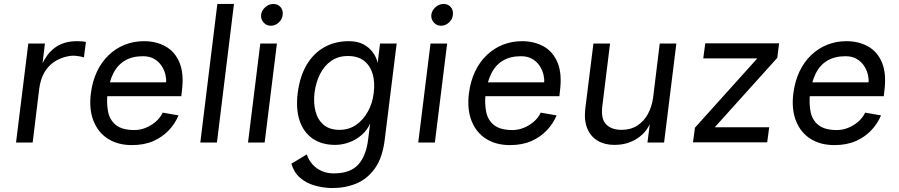

<svg xmlns="http://www.w3.org/2000/svg" viewBox="-20 -720 4540 970"><path d="M61 0 123 -500H207L195 -401Q205 -421 219 -440.5Q233 -460 254 -476.5Q275 -493 303.5 -502.5Q332 -512 371 -512Q379 -512 393 -511Q407 -510 414 -508L404 -430Q390 -435 367 -437.5Q344 -440 325 -436Q284 -428 253 -407Q222 -386 203 -352Q184 -318 178 -270L145 0Z M646 13Q576 13 526 -18.5Q476 -50 452.5 -109Q429 -168 439 -248Q447 -310 470 -358.5Q493 -407 529 -441.5Q565 -476 610.5 -494Q656 -512 707 -512Q769 -512 816.5 -485.5Q864 -459 887 -403.5Q910 -348 899 -261L896 -234H517L526 -304H819Q821 -319 816 -341.5Q811 -364 797.5 -385.5Q784 -407 760.5 -421.5Q737 -436 702 -436Q648 -436 610.5 -413.5Q573 -391 552 -348.5Q531 -306 523 -245Q518 -198 526 -156Q534 -114 565.5 -88.5Q597 -63 659 -63Q688 -63 715.5 -74Q743 -85 766 -104.5Q789 -124 802 -151L882 -137Q865 -96 833 -62Q801 -28 755 -7.5Q709 13 646 13Z M992 0 1078 -700H1162L1076 0Z M1348 -590Q1326 -590 1311.5 -606.5Q1297 -623 1299 -645Q1302 -668 1320.5 -684Q1339 -700 1361 -700Q1384 -700 1397.5 -684Q1411 -668 1408 -645Q1406 -623 1388.5 -606.5Q1371 -590 1348 -590ZM1233 0 1295 -500H1379L1317 0Z M1840 -17 1850 -96Q1835 -62 1806.5 -37.5Q1778 -13 1743 -0.5Q1708 12 1673 12Q1606 12 1560 -19.5Q1514 -51 1494 -109.5Q1474 -168 1484 -250Q1495 -335 1529.5 -393Q1564 -451 1618.5 -481.5Q1673 -512 1742 -512Q1786 -512 1816 -496Q1846 -480 1864 -455Q1882 -430 1888 -402L1900 -500H1984L1924 -17Q1913 77 1873.5 131.5Q1834 186 1777 208.5Q1720 231 1654 230Q1611 229 1569 217Q1527 205 1496 178Q1465 151 1452 107L1530 60Q1539 88 1558.5 110Q1578 132 1605.5 144Q1633 156 1666 156Q1749 156 1789.5 112Q1830 68 1840 -17ZM1695 -64Q1743 -64 1779.5 -89.5Q1816 -115 1839 -157Q1862 -199 1868 -250Q1875 -305 1862.5 -347Q1850 -389 1819 -413Q1788 -437 1738 -437Q1689 -437 1653.5 -412.5Q1618 -388 1597 -346Q1576 -304 1569 -252Q1563 -200 1574 -157.5Q1585 -115 1615 -89.5Q1645 -64 1695 -64Z M2208 -590Q2186 -590 2171.5 -606.5Q2157 -623 2159 -645Q2162 -668 2180.5 -684Q2199 -700 2221 -700Q2244 -700 2257.5 -684Q2271 -668 2268 -645Q2266 -623 2248.5 -606.5Q2231 -590 2208 -590ZM2093 0 2155 -500H2239L2177 0Z M2556 13Q2486 13 2436 -18.5Q2386 -50 2362.5 -109Q2339 -168 2349 -248Q2357 -310 2380 -358.5Q2403 -407 2439 -441.5Q2475 -476 2520.5 -494Q2566 -512 2617 -512Q2679 -512 2726.5 -485.5Q2774 -459 2797 -403.5Q2820 -348 2809 -261L2806 -234H2427L2436 -304H2729Q2731 -319 2726 -341.5Q2721 -364 2707.5 -385.5Q2694 -407 2670.5 -421.5Q2647 -436 2612 -436Q2558 -436 2520.5 -413.5Q2483 -391 2462 -348.5Q2441 -306 2433 -245Q2428 -198 2436 -156Q2444 -114 2475.5 -88.5Q2507 -63 2569 -63Q2598 -63 2625.5 -74Q2653 -85 2676 -104.5Q2699 -124 2712 -151L2792 -137Q2775 -96 2743 -62Q2711 -28 2665 -7.5Q2619 13 2556 13Z M3397 -500 3335 0H3251L3263 -94Q3258 -81 3245 -63Q3232 -45 3210 -28Q3188 -11 3156.5 0.5Q3125 12 3083 12Q3035 12 2999.5 -9Q2964 -30 2947 -71Q2930 -112 2937 -172L2978 -500H3062L3023 -184Q3015 -119 3042.5 -91.5Q3070 -64 3120 -64Q3166 -64 3199.5 -85.5Q3233 -107 3253.5 -144.5Q3274 -182 3280 -230L3313 -500Z M3481 -1 3491 -75 3806 -425H3533L3543 -501H3916L3907 -428L3591 -77H3866L3856 -1Z M4195 13Q4125 13 4075 -18.5Q4025 -50 4001.5 -109Q3978 -168 3988 -248Q3996 -310 4019 -358.5Q4042 -407 4078 -441.5Q4114 -476 4159.5 -494Q4205 -512 4256 -512Q4318 -512 4365.5 -485.5Q4413 -459 4436 -403.5Q4459 -348 4448 -261L4445 -234H4066L4075 -304H4368Q4370 -319 4365 -341.5Q4360 -364 4346.5 -385.5Q4333 -407 4309.5 -421.5Q4286 -436 4251 -436Q4197 -436 4159.5 -413.5Q4122 -391 4101 -348.5Q4080 -306 4072 -245Q4067 -198 4075 -156Q4083 -114 4114.5 -88.5Q4146 -63 4208 -63Q4237 -63 4264.5 -74Q4292 -85 4315 -104.5Q4338 -124 4351 -151L4431 -137Q4414 -96 4382 -62Q4350 -28 4304 -7.5Q4258 13 4195 13Z"/></svg>

Font: Inclusive Sans
Style: Italic
Weight: 400
Italic angle: -7°
Designer: Olivia King
Foundry: Olivia King
Version: Version 2.004